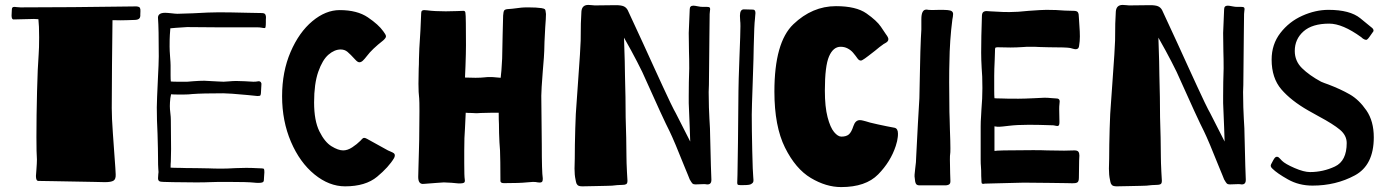

<svg xmlns="http://www.w3.org/2000/svg" viewBox="-20 -745 5645 780"><path d="M550 -687Q551 -674 545 -669Q539 -664 526 -664Q518 -664 495.5 -663Q473 -662 441 -663H437L435 -482L434 -306Q434 -266 438.5 -204.5Q443 -143 444 -127Q450 -47 450 -37Q451 -17 441 -11Q431 -5 406 -5L362 -6Q357 -6 198 -9L136 -10Q126 -10 126 -30Q126 -37 128 -57Q130 -83 130 -97Q128 -123 128 -188Q128 -275 130.5 -374Q133 -473 137 -523Q139 -549 139 -593Q139 -642 136 -667L118 -668L35 -666Q27 -666 27 -682L28 -704Q28 -712 30.5 -714.5Q33 -717 39 -717Q43 -717 49 -716Q55 -715 63 -715L276 -716L450 -718Q491 -719 534 -719Q546 -718 548.5 -713Q551 -708 550.5 -699.5Q550 -691 550 -687Z M1060 -654Q1060 -631 1056 -631Q1050 -631 1042.5 -632.5Q1035 -634 1024 -634H864L740 -635Q734 -635 695 -632L672 -630L670 -603Q669 -588 669 -556Q669 -540 671 -514Q673 -490 673 -479V-439Q673 -423 674 -414Q683 -413 701 -413H741Q747 -413 765 -415Q791 -417 810 -417Q818 -417 866 -414L888 -413Q896 -413 911 -414.5Q926 -416 940 -416L973 -415Q999 -413 1009 -413Q1020 -413 1024 -414L1030 -415Q1037 -415 1040 -410.5Q1043 -406 1042 -402Q1041 -395 1041 -384.5Q1041 -374 1040 -366Q1039 -358 1037 -356.5Q1035 -355 1025 -355L985 -359Q910 -366 887 -366Q802 -366 762 -363Q746 -361 727 -361Q708 -361 703 -361Q684 -361 675 -362L672 -346Q670 -328 670 -314Q670 -302 672 -286Q674 -270 674 -258L675 -139L674 -89Q673 -80 673 -64Q686 -63 711 -63Q732 -62 776 -62L830 -61Q847 -60 882 -60Q903 -60 937 -62L979 -63Q1003 -63 1019 -62Q1035 -61 1043 -61Q1051 -61 1052.5 -58Q1054 -55 1054 -45Q1054 -38 1053 -30.5Q1052 -23 1052 -14Q1052 -7 1047 -4.5Q1042 -2 1031 -2Q1020 -2 1013 -3Q986 -6 904 -6Q854 -6 832 -5Q815 -4 776 -4L683 -5Q667 -6 645 -6Q631 -6 626.5 -9.5Q622 -13 622 -21L623 -37Q624 -41 624 -46Q624 -49 623 -60.5Q622 -72 622 -103Q622 -133 620 -201Q617 -257 617 -309Q617 -331 622 -436Q623 -457 624 -478Q625 -499 625 -516Q625 -632 622 -669Q619 -693 651 -693Q659 -693 677 -691Q693 -689 701 -689L764 -691Q832 -695 869 -695Q912 -695 990 -693Q1015 -692 1043 -692Q1055 -692 1058 -686Q1061 -680 1060.5 -673.5Q1060 -667 1060 -665Z M1256 -329Q1256 -255 1277.5 -211.5Q1299 -168 1326.5 -151Q1354 -134 1374 -134Q1392 -134 1411 -146.5Q1430 -159 1444 -173Q1446 -175 1450.5 -180Q1455 -185 1459 -185Q1464 -185 1471 -181L1556 -134Q1560 -132 1568.5 -128.5Q1577 -125 1580.5 -122Q1584 -119 1584 -114Q1584 -109 1581 -103Q1559 -66 1512 -27Q1465 12 1382 12Q1317 12 1257.5 -36.5Q1198 -85 1162 -169Q1126 -253 1126 -354Q1126 -454 1160.5 -534Q1195 -614 1249 -659Q1303 -704 1360 -704Q1431 -704 1474.5 -674.5Q1518 -645 1537 -618Q1541 -612 1544.5 -607Q1548 -602 1548 -597Q1548 -591 1537 -581Q1491 -545 1471 -518Q1461 -505 1454 -498.5Q1447 -492 1440 -492Q1433 -492 1424 -502Q1403 -525 1391.5 -534.5Q1380 -544 1364 -544Q1339 -544 1314.5 -523Q1290 -502 1273 -453.5Q1256 -405 1256 -329Z M1912 -429Q1933 -429 1951 -431Q1957 -432 1970 -432Q1984 -432 1991 -431L2014 -429L2017 -459L2020 -507L2022 -605L2024 -682Q2025 -697 2028 -702Q2031 -707 2042 -708Q2052 -708 2098 -714Q2106 -715 2127 -715Q2159 -715 2180 -712Q2191 -710 2193.5 -707.5Q2196 -705 2196.5 -699Q2197 -693 2198 -688Q2198 -672 2195 -634Q2191 -564 2191 -538Q2191 -525 2185 -455Q2179 -379 2179 -356L2181 -158Q2181 -46 2185 -21V-19Q2185 -8 2181 -5.5Q2177 -3 2172 -3.5Q2167 -4 2165 -4Q2157 -6 2145 -6Q2141 -6 2119 -4Q2091 -1 2029 -1H2027Q2013 -1 2013 -10Q2013 -29 2012.5 -85Q2012 -141 2009 -167Q2007 -205 2007 -241Q2006 -256 2006 -287H1977L1934 -286L1916 -285L1896 -286Q1881 -286 1872 -287L1869 -224Q1866 -189 1866 -133V-82Q1866 -28 1868 -17Q1870 -5 1864.5 -2.5Q1859 0 1851.5 0Q1844 0 1841 0Q1833 -1 1814 -2.5Q1795 -4 1783 -4L1754 -2Q1747 -1 1702 2Q1679 5 1679 -26L1680 -65L1682 -137Q1682 -159 1683 -178L1684 -294Q1684 -334 1683 -345Q1680 -368 1680 -405L1681 -466Q1682 -481 1682 -505Q1682 -533 1688 -621L1691 -690Q1691 -698 1694 -701Q1697 -704 1703 -704L1716 -703Q1729 -701 1750 -700Q1771 -699 1791 -699L1837 -700Q1848 -701 1862 -701H1863Q1871 -701 1871 -690Q1872 -688 1872.5 -650.5Q1873 -613 1873 -562Q1873 -530 1871 -476L1869 -430Z M2481 -724Q2503 -724 2513.5 -719.5Q2524 -715 2530 -704Q2540 -683 2555 -650L2592 -570L2639 -467Q2652 -439 2673 -393Q2694 -347 2703 -329Q2720 -294 2725 -286L2753 -231L2784 -170L2782 -228L2778 -326V-356Q2778 -411 2780 -467Q2780 -509 2779 -535L2778 -611L2782 -707Q2782 -722 2797 -722Q2802 -722 2817 -719Q2826 -717 2836 -717Q2846 -717 2852 -717Q2860 -717 2862.5 -715Q2865 -713 2865 -708Q2865 -704 2864 -699Q2863 -694 2863 -688L2862 -602L2860 -400L2859 -371Q2859 -337 2860 -309Q2861 -281 2862 -263Q2865 -220 2865 -191Q2865 -195 2868 -72L2870 -16V-14Q2870 6 2851 4Q2848 3 2839 3L2810 4H2804Q2797 4 2793.5 1Q2790 -2 2782 -16Q2779 -23 2774 -36Q2769 -49 2762 -65Q2719 -173 2700 -212Q2678 -254 2589 -453Q2569 -494 2544 -540L2515 -592L2518 -497L2519 -438Q2521 -372 2521 -351Q2521 -269 2524 -186L2525 -108Q2525 -87 2527 -47L2529 -12V-10Q2529 0 2524 3Q2519 6 2510 6L2488 7Q2467 10 2443 10Q2415 10 2397 11L2346 12Q2331 12 2326 6.5Q2321 1 2320 -6Q2319 -13 2318 -16Q2314 -34 2314 -60Q2314 -84 2315 -101Q2315 -153 2317 -222.5Q2319 -292 2322 -322L2327 -393Q2339 -559 2339 -580Q2339 -659 2342 -698Q2344 -725 2370 -725Q2378 -725 2385 -724Q2392 -723 2396 -723Z M3042 -555Q3042 -527 3038 -413Q3034 -303 3034 -279Q3034 -221 3036 -132.5Q3038 -44 3040 -27Q3041 -21 3041 -13Q3041 -6 3038.5 -3Q3036 0 3031 3Q3025 7 3000 7Q2996 7 2987.5 7Q2979 7 2977 5Q2975 3 2975 -3L2976 -35L2978 -166L2980 -376Q2980 -406 2984 -512Q2985 -537 2987 -593.5Q2989 -650 2987 -660L2986 -681Q2986 -707 3002 -707L3039 -706Q3049 -706 3049 -692Q3049 -687 3048 -680.5Q3047 -674 3047 -668Q3044 -646 3042 -555Z M3579 -606Q3589 -593 3589 -586Q3589 -580 3585 -576Q3581 -572 3575 -569Q3569 -566 3567 -564Q3555 -556 3535 -539Q3526 -532 3508.5 -518.5Q3491 -505 3485 -502Q3481 -499 3477 -499Q3470 -499 3464 -507Q3458 -515 3456 -518Q3454 -521 3445.5 -531Q3437 -541 3424 -548Q3411 -555 3395 -555Q3365 -555 3348 -516Q3331 -477 3331 -377Q3331 -311 3342 -269Q3353 -227 3368.5 -208.5Q3384 -190 3398 -190Q3418 -190 3428.5 -199Q3439 -208 3447 -233Q3455 -257 3473 -257Q3479 -257 3486.5 -255Q3494 -253 3498 -252Q3508 -248 3547 -239.5Q3586 -231 3614 -226Q3628 -223 3628 -202Q3628 -192 3627 -187Q3626 -174 3619 -152Q3598 -88 3547.5 -36.5Q3497 15 3397 15Q3336 15 3274 -22Q3212 -59 3169 -145.5Q3126 -232 3126 -373Q3126 -573 3203 -646.5Q3280 -720 3376 -720Q3458 -720 3500 -690.5Q3542 -661 3558.5 -636.5Q3575 -612 3579 -606Z M3798 -705Q3820 -705 3830 -704Q3842 -703 3847 -699Q3852 -695 3852 -688Q3852 -683 3851 -677Q3850 -671 3849 -666Q3838 -581 3837 -491Q3836 -465 3836 -411L3837 -290Q3838 -275 3838 -259L3839 -219Q3841 -167 3841 -142Q3841 -123 3840 -119Q3839 -115 3839 -96L3840 -41Q3841 -29 3841 -11Q3842 2 3833.5 5.5Q3825 9 3811 8H3720Q3705 9 3701 1.5Q3697 -6 3696 -23Q3694 -30 3698 -60Q3702 -88 3702 -108Q3702 -115 3709 -243Q3715 -337 3715 -346L3717 -444L3719 -535L3721 -589L3723 -625V-667Q3723 -706 3743 -706Q3748 -706 3751 -705Q3764 -704 3776.5 -704.5Q3789 -705 3798 -705Z M4364 -560Q4363 -545 4350 -545Q4346 -545 4339 -547Q4332 -549 4328 -550Q4313 -553 4241 -553L4203 -554Q4190 -555 4165 -555Q4147 -555 4138 -554Q4108 -552 4085 -552L4032 -553Q4024 -553 4023 -549.5Q4022 -546 4022 -533Q4022 -515 4021 -502Q4019 -462 4019 -437V-378Q4019 -357 4020 -346Q4028 -345 4047 -345Q4064 -344 4117 -344Q4139 -344 4181 -346Q4213 -348 4223 -348Q4237 -348 4251 -346.5Q4265 -345 4272 -345Q4285 -345 4285 -333Q4285 -329 4284 -321.5Q4283 -314 4283 -302L4284 -249Q4284 -240 4282 -236.5Q4280 -233 4275 -233Q4272 -233 4266.5 -234.5Q4261 -236 4257 -236Q4248 -236 4223.5 -237Q4199 -238 4157 -238Q4112 -238 4079 -234Q4046 -230 4039 -230Q4028 -230 4026 -231Q4021 -231 4020 -232V-132Q4027 -132 4031 -133L4059 -134L4177 -135Q4213 -135 4234 -134L4303 -133L4345 -134Q4357 -134 4361 -128.5Q4365 -123 4365 -113L4364 -93L4363 -23Q4363 -7 4356 -3.5Q4349 0 4336 -0.5Q4323 -1 4315 -1Q4272 -1 4241 -2L4139 -3Q4127 -3 4019 0L3981 1L3975 2Q3969 2 3968 -1.5Q3967 -5 3967 -15Q3966 -26 3966 -52Q3966 -60 3965 -69.5Q3964 -79 3964 -95V-232Q3964 -252 3965.5 -271Q3967 -290 3967 -299Q3971 -345 3971 -387Q3971 -439 3968 -469Q3966 -503 3966 -531Q3966 -594 3969 -678Q3969 -691 3974 -695.5Q3979 -700 3988 -700L4003 -699Q4012 -699 4032 -697.5Q4052 -696 4081 -696Q4114 -696 4159 -701Q4213 -705 4231 -705Q4272 -705 4306 -702L4342 -701Q4355 -701 4359 -695Q4363 -689 4363 -673Q4363 -664 4365 -642Q4367 -616 4367 -597Q4367 -577 4364 -560Z M4652 -724Q4674 -724 4684.5 -719.5Q4695 -715 4701 -704Q4711 -683 4726 -650L4763 -570L4810 -467Q4823 -439 4844 -393Q4865 -347 4874 -329Q4891 -294 4896 -286L4924 -231L4955 -170L4953 -228L4949 -326V-356Q4949 -411 4951 -467Q4951 -509 4950 -535L4949 -611L4953 -707Q4953 -722 4968 -722Q4973 -722 4988 -719Q4997 -717 5007 -717Q5017 -717 5023 -717Q5031 -717 5033.5 -715Q5036 -713 5036 -708Q5036 -704 5035 -699Q5034 -694 5034 -688L5033 -602L5031 -400L5030 -371Q5030 -337 5031 -309Q5032 -281 5033 -263Q5036 -220 5036 -191Q5036 -195 5039 -72L5041 -16V-14Q5041 6 5022 4Q5019 3 5010 3L4981 4H4975Q4968 4 4964.5 1Q4961 -2 4953 -16Q4950 -23 4945 -36Q4940 -49 4933 -65Q4890 -173 4871 -212Q4849 -254 4760 -453Q4740 -494 4715 -540L4686 -592L4689 -497L4690 -438Q4692 -372 4692 -351Q4692 -269 4695 -186L4696 -108Q4696 -87 4698 -47L4700 -12V-10Q4700 0 4695 3Q4690 6 4681 6L4659 7Q4638 10 4614 10Q4586 10 4568 11L4517 12Q4502 12 4497 6.5Q4492 1 4491 -6Q4490 -13 4489 -16Q4485 -34 4485 -60Q4485 -84 4486 -101Q4486 -153 4488 -222.5Q4490 -292 4493 -322L4498 -393Q4510 -559 4510 -580Q4510 -659 4513 -698Q4515 -725 4541 -725Q4549 -725 4556 -724Q4563 -723 4567 -723Z M5550 -635Q5560 -628 5560 -621Q5560 -617 5556 -613Q5553 -609 5544 -596Q5535 -583 5530 -583Q5525 -583 5517 -588L5510 -594Q5434 -649 5380 -649Q5311 -649 5275.5 -617.5Q5240 -586 5240 -538Q5240 -497 5269.5 -468Q5299 -439 5347 -413Q5361 -407 5376 -402Q5426 -383 5463.5 -361.5Q5501 -340 5531 -296.5Q5561 -253 5561 -187Q5561 -74 5484 -32.5Q5407 9 5312 9Q5257 9 5212.5 -16Q5168 -41 5149 -60Q5139 -69 5144 -78Q5145 -80 5152.5 -94Q5160 -108 5166 -108H5168Q5171 -108 5173.5 -106.5Q5176 -105 5179.5 -101Q5183 -97 5188 -92Q5201 -79 5239 -62.5Q5277 -46 5302 -46Q5355 -46 5403 -68.5Q5451 -91 5451 -164Q5451 -195 5423.5 -218Q5396 -241 5338 -272L5295 -296Q5225 -336 5185.5 -382Q5146 -428 5146 -503Q5146 -565 5181.5 -611Q5217 -657 5270.5 -681Q5324 -705 5377 -705Q5464 -705 5506 -671Q5548 -637 5550 -635Z"/></svg>

Font: Barrio
Style: Regular
Weight: 400
Designer: Pablo Cosgaya & Sergio Jimenez
Foundry: Pablo Cosgaya & Sergio Jimenez
Version: Version 1.005